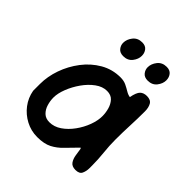

<svg xmlns="http://www.w3.org/2000/svg" viewBox="-203 -871 1015 1015"><g transform="rotate(45 304.5 -363.5)"><path d="M238 10Q192 10 152 -11Q112 -32 85 -67.5Q58 -103 50 -148V-199Q50 -255 70 -312Q90 -369 127 -417.5Q164 -466 215 -495.5Q266 -525 327 -525Q352 -525 370.5 -516Q389 -507 404.5 -497.5Q420 -488 435 -486Q443 -527 457 -540.5Q471 -554 495 -554Q524 -554 534.5 -535.5Q545 -517 545 -489Q545 -434 542.5 -381Q540 -328 540 -272Q540 -228 545 -181Q550 -134 550 -90V-69Q550 -47 541.5 -28.5Q533 -10 504 -10Q477 -10 465.5 -26.5Q454 -43 450.5 -66.5Q447 -90 444 -109L440 -113Q406 -79 379.5 -51Q353 -23 321 -6.5Q289 10 238 10ZM228 -91Q263 -91 294.5 -112.5Q326 -134 351 -168.5Q376 -203 390 -241Q404 -279 404 -312Q404 -337 397 -362.5Q390 -388 373.5 -406Q357 -424 327 -424Q294 -424 262.5 -401Q231 -378 206 -342.5Q181 -307 166 -268.5Q151 -230 151 -199Q151 -174 158.5 -149Q166 -124 183 -107.5Q200 -91 228 -91ZM440 -614Q415 -614 402.5 -629.5Q390 -645 390 -664Q390 -690 408.5 -713.5Q427 -737 460 -737Q485 -737 497 -721.5Q509 -706 509 -685Q509 -660 491 -637Q473 -614 440 -614ZM257 -614Q232 -614 219.5 -629.5Q207 -645 207 -664Q207 -690 225.5 -713.5Q244 -737 277 -737Q302 -737 314 -721.5Q326 -706 326 -685Q326 -660 308 -637Q290 -614 257 -614Z"/></g></svg>

Font: Fuzzy Bubbles
Style: Bold
Weight: 700
Designer: Robert E. Leuschke
Foundry: Robert E. Leuschke
Version: Version 1.010; ttfautohint (v1.8.3)